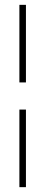

<svg xmlns="http://www.w3.org/2000/svg" viewBox="-20 -621 187 792"><path d="M60 -281V-601H87V-281ZM60 151V-169H87V151Z"/></svg>

Font: Darker Grotesque Light
Style: Regular
Weight: 300
Designer: Gabriel Lam
Foundry: TypeRant
Version: Version 1.000;gftools[0.9.28]